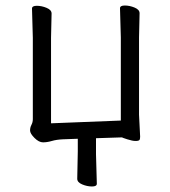

<svg xmlns="http://www.w3.org/2000/svg" viewBox="-20 -503 617 696"><path d="M262 0 208 2Q185 3 168 8Q151 13 136 13Q121 13 105 -3Q89 -19 89 -30Q89 -41 94 -50.5Q99 -60 99 -71V-366L96 -472Q96 -482 113.5 -482Q131 -482 149 -474.5Q167 -467 167 -454L165 -366V-56L418 -66V-367L415 -473Q415 -483 432.5 -483Q450 -483 468 -475.5Q486 -468 486 -455L484 -367V-87L488 -8Q488 0 486 4Q483 8 471.5 8Q460 8 441.5 2Q423 -4 422 -5L328 -2V56L331 163Q331 173 313.5 173Q296 173 278 165.5Q260 158 260 145L262 46Z"/></svg>

Font: LXGW WenKai
Style: Regular
Weight: 400
Designer: LXGW / Fontworks Inc.
Foundry: LXGW / Fontworks Inc.
Version: Version 1.520; June 14, 2025